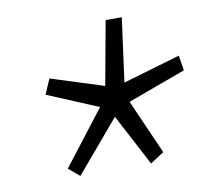

<svg xmlns="http://www.w3.org/2000/svg" viewBox="-57 -792 593 551"><g transform="rotate(-10 240.0 -516.0)"><path d="M135 -302 103 -329 225 -487 77 -549 96 -593 250 -544 284 -730H331L306 -544L473 -593L480 -549L311 -487L381 -328L341 -302L262 -452Z"/></g></svg>

Font: Georama ExtraExtended
Style: Italic
Weight: 400
Width: 8
Italic angle: -9°
Designer: Jean-Baptiste Levee
Foundry: Production Type
Version: Version 1.000